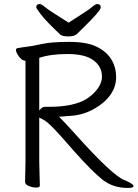

<svg xmlns="http://www.w3.org/2000/svg" viewBox="-20 -916 680 949"><path d="M174 -370Q188 -388 201 -388H221Q343 -388 406 -426Q441 -448 462.5 -477.5Q484 -507 484 -537Q484 -587 442 -618Q400 -649 314.5 -649Q229 -649 174 -630ZM104 -17 106 -116V-616H105Q85 -616 66 -648Q59 -660 59 -668.5Q59 -677 67 -678Q87 -682 113 -685Q139 -688 186.5 -698.5Q234 -709 322.5 -709Q411 -709 460 -684Q509 -659 531.5 -620.5Q554 -582 554 -534.5Q554 -487 525.5 -447Q497 -407 445.5 -378Q394 -349 336.5 -344Q279 -339 272 -339Q303 -308 346 -260Q537 -46 597 -25Q640 -7 640 4Q640 13 612 13Q538 13 486 -28.5Q434 -70 347 -168L279 -245Q225 -305 204.5 -318Q184 -331 174 -335V-115L177 1Q177 11 159 11Q141 11 122.5 3.5Q104 -4 104 -17ZM319 -804Q354 -827 388 -848.5Q422 -870 437 -883Q452 -896 460 -896Q478 -896 478 -879.5Q478 -863 392 -779Q372 -760 360 -748Q348 -736 318.5 -736Q289 -736 278 -745Q208 -811 183.5 -843Q159 -875 159 -880Q159 -896 177 -896Q185 -896 200 -883Q215 -870 249.5 -848.5Q284 -827 319 -804Z"/></svg>

Font: Fusion Kai T
Style: Regular
Weight: 400
Designer: Fontworks Inc.
Version: Version 24.134;May 13, 2024